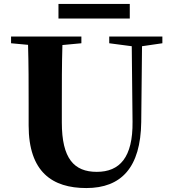

<svg xmlns="http://www.w3.org/2000/svg" viewBox="-20 -932 869 972"><path d="M637 -912H276V-838H637ZM802 -747H533V-713L647 -698L651 -316C653 -135 586 -62 470 -62C355 -62 293 -129 293 -312V-406C293 -505 293 -606 296 -704L392 -713V-747H36V-713L122 -705C125 -605 125 -504 125 -406V-297C125 -61 245 20 417 20C594 20 692 -84 695 -314L699 -698L802 -713Z"/></svg>

Font: Noto Serif TC Black
Style: Regular
Weight: 900
Version: Version 1.001;PS 1.001;hotconv 16.6.54;makeotf.lib2.5.65590